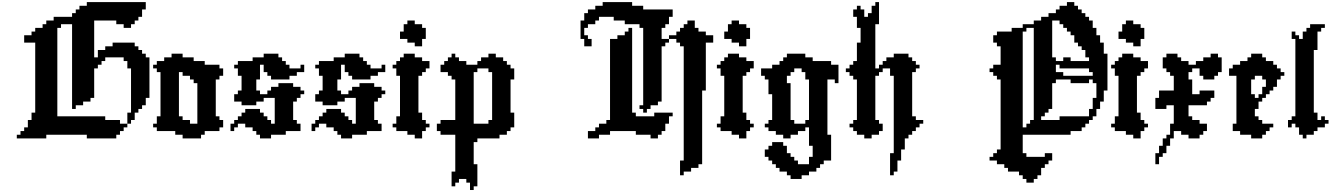

<svg xmlns="http://www.w3.org/2000/svg" viewBox="-20 -1306 12933 1861"><path d="M178.6 -35.7V0H142.9V35.7H428.6V0H821.4V35.7H1107.1V0H1142.9V-35.7H1178.6V-71.4H1214.3V-107.1H1142.9V-142.9H1000V-178.6H535.7V-1035.7H571.4V-1071.4H678.6V-250H714.3V-285.7H785.7V-321.4H857.1V-357.1H892.9V-642.9H928.6V-678.6H964.3V-714.3H1000V-750H1178.6V-714.3H1214.3V-642.9H1250V-214.3H1214.3V-107.1H1250V-142.9H1285.7V-214.3H1321.4V-250H1357.1V-285.7H1392.9V-357.1H1428.6V-750H1392.9V-785.7H1357.1V-821.4H1321.4V-857.1H1285.7V-892.9H1071.4V-857.1H1000V-821.4H928.6V-750H892.9V-1107.1H1107.1V-1071.4H1178.6V-1035.7H1250V-1071.4H1285.7V-1107.1H1321.4V-1142.9H1357.1V-1214.3H1392.9V-1285.7H821.4V-1250H750V-1214.3H714.3V-1178.6H678.6V-1142.9H500V-1107.1H428.6V-1071.4H392.9V-1035.7H321.4V-1000H285.7V-964.3H214.3V-892.9H321.4V-214.3H285.7V-142.9H250V-71.4H214.3V-35.7Z M1535.7 -178.6H1500V-107.1H1464.3V-71.4H1500V-35.7H1678.6V0H1750V35.7H1928.6V0H1964.3V-35.7H2107.1V-71.4H2142.9V-142.9H2107.1V-178.6H2071.4V-535.7H2107.1V-571.4H2142.9V-642.9H2107.1V-678.6H1964.3V-714.3H1857.1V-750H1750V-785.7H1642.9V-750H1571.4V-714.3H1500V-678.6H1464.3V-642.9H1500V-607.1H1535.7ZM1750 -142.9V-178.6H1714.3V-607.1H1750V-571.4H1821.4V-535.7H1857.1V-500H1892.9V-107.1H1821.4V-142.9Z M2357.1 -107.1V-71.4H2428.6V-35.7H2464.3V0H2500V35.7H2607.1V0H2750V-35.7H2892.9V-107.1H2857.1V-142.9H2821.4V-321.4H2857.1V-357.1H2892.9V-392.9H2928.6V-428.6H2892.9V-464.3H2821.4V-500H2678.6V-464.3H2607.1V-428.6H2571.4V-392.9H2500V-428.6H2464.3V-535.7H2500V-678.6H2535.7V-607.1H2571.4V-571.4H2607.1V-535.7H2785.7V-571.4H2857.1V-607.1H2928.6V-678.6H2892.9V-642.9H2785.7V-678.6H2750V-714.3H2714.3V-750H2678.6V-785.7H2535.7V-750H2428.6V-714.3H2285.7V-678.6H2250V-642.9H2285.7V-571.4H2321.4V-428.6H2285.7V-392.9H2250V-321.4H2321.4V-285.7H2464.3V-321.4H2535.7V-357.1H2642.9V-107.1H2607.1V-142.9H2571.4V-178.6H2535.7V-214.3H2500V-250H2357.1V-214.3H2321.4V-178.6H2285.7V-142.9H2250V-107.1H2214.3V-35.7H2250V-71.4H2285.7V-107.1Z M3142.9 -107.1V-71.4H3214.3V-35.7H3250V0H3285.7V35.7H3392.9V0H3535.7V-35.7H3678.6V-107.1H3642.9V-142.9H3607.1V-321.4H3642.9V-357.1H3678.6V-392.9H3714.3V-428.6H3678.6V-464.3H3607.1V-500H3464.3V-464.3H3392.9V-428.6H3357.1V-392.9H3285.7V-428.6H3250V-535.7H3285.7V-678.6H3321.4V-607.1H3357.1V-571.4H3392.9V-535.7H3571.4V-571.4H3642.9V-607.1H3714.3V-678.6H3678.6V-642.9H3571.4V-678.6H3535.7V-714.3H3500V-750H3464.3V-785.7H3321.4V-750H3214.3V-714.3H3071.4V-678.6H3035.7V-642.9H3071.4V-571.4H3107.1V-428.6H3071.4V-392.9H3035.7V-321.4H3107.1V-285.7H3250V-321.4H3321.4V-357.1H3428.6V-107.1H3392.9V-142.9H3357.1V-178.6H3321.4V-214.3H3285.7V-250H3142.9V-214.3H3107.1V-178.6H3071.4V-142.9H3035.7V-107.1H3000V-35.7H3035.7V-71.4H3071.4V-107.1Z M3928.6 -928.6V-892.9H4000V-857.1H4071.4V-928.6H4107.1V-1035.7H4071.4V-1071.4H4000V-1107.1H3928.6V-1071.4H3892.9V-1000H3857.1V-928.6ZM4000 -785.7H3892.9V-750H3857.1V-714.3H3821.4V-678.6H3785.7V-642.9H3821.4V-571.4H3857.1V-178.6H3821.4V-107.1H3785.7V-71.4H3821.4V-35.7H3928.6V0H4000V35.7H4071.4V-35.7H4107.1V-71.4H4142.9V-107.1H4107.1V-142.9H4071.4V-214.3H4035.7V-571.4H4071.4V-607.1H4107.1V-642.9H4142.9V-714.3H4071.4V-750H4000Z M4750 -142.9H4714.3V-107.1H4571.4V-607.1H4607.1V-642.9H4714.3V-607.1H4750ZM4857.1 -714.3V-750H4785.7V-785.7H4714.3V-750H4642.9V-714.3H4607.1V-678.6H4500V-714.3H4428.6V-750H4392.9V-785.7H4357.1V-750H4321.4V-714.3H4285.7V-678.6H4250V-607.1H4321.4V-571.4H4357.1V-535.7H4392.9V-142.9H4250V-107.1H4214.3V-35.7H4250V0H4392.9V357.1H4357.1V500H4392.9V464.3H4428.6V428.6H4500V464.3H4535.7V535.7H4571.4V500H4607.1V285.7H4571.4V71.4H4607.1V35.7H4821.4V0H4892.9V-35.7H4928.6V-71.4H4964.3V-214.3H4928.6V-535.7H4964.3V-642.9H4928.6V-678.6H4892.9V-714.3Z M5678.6 -35.7V35.7H5785.7V0H5892.9V-35.7H6142.9V0H6285.7V35.7H6357.1V0H6392.9V-35.7H6428.6V-107.1H6464.3V-178.6H6500V-214.3H6321.4V-178.6H6142.9V-214.3H6107.1V-1035.7H6071.4V-1000H6035.7V-964.3H5964.3V-928.6H5892.9V-142.9H5857.1V-107.1H5785.7V-71.4H5750V-35.7ZM6214.3 -285.7H6178.6V-250H6214.3V-214.3H6250V-250H6285.7V-285.7H6357.1V-321.4H6392.9V-857.1H6428.6V-892.9H6464.3V-928.6H6392.9V-1035.7H6428.6V-1071.4H6464.3V-1142.9H6500V-1214.3H6214.3V-1250H6107.1V-1285.7H5821.4V-1250H5750V-1214.3H5678.6V-1178.6H5642.9V-1107.1H5607.1V-928.6H5642.9V-857.1H5714.3V-928.6H5678.6V-964.3H5642.9V-1035.7H5678.6V-1071.4H5750V-1107.1H5785.7V-1142.9H5928.6V-1107.1H6035.7V-1071.4H6178.6V-1035.7H6214.3ZM6464.3 -964.3V-928.6H6535.7V-892.9H6571.4V-857.1H6607.1V250H6571.4V392.9H6607.1V357.1H6678.6V321.4H6750V285.7H6785.7V-428.6H6821.4V-892.9H6892.9V-964.3H6821.4V-1000H6750V-1035.7H6714.3V-1107.1H6642.9V-1071.4H6607.1V-1035.7H6571.4V-1000H6535.7V-964.3Z M7071.4 -928.6V-892.9H7142.9V-857.1H7214.3V-928.6H7250V-1035.7H7214.3V-1071.4H7142.9V-1107.1H7071.4V-1071.4H7035.7V-1000H7000V-928.6ZM7142.9 -785.7H7035.7V-750H7000V-714.3H6964.3V-678.6H6928.6V-642.9H6964.3V-571.4H7000V-178.6H6964.3V-107.1H6928.6V-71.4H6964.3V-35.7H7071.4V0H7142.9V35.7H7214.3V-35.7H7250V-71.4H7285.7V-107.1H7250V-142.9H7214.3V-214.3H7178.6V-571.4H7214.3V-607.1H7250V-642.9H7285.7V-714.3H7214.3V-750H7142.9Z M8035.7 -714.3H7857.1V-750H7785.7V-785.7H7607.1V-750H7571.4V-714.3H7535.7V-678.6H7464.3V-642.9H7357.1V-571.4H7392.9V-535.7H7428.6V-392.9H7464.3V-142.9H7428.6V-107.1H7392.9V-71.4H7428.6V-35.7H7500V0H7571.4V35.7H7642.9V0H7714.3V-35.7H7785.7V-71.4H7821.4V107.1H7857.1V214.3H7821.4V285.7H7714.3V250H7678.6V214.3H7642.9V178.6H7607.1V107.1H7571.4V71.4H7464.3V107.1H7428.6V142.9H7392.9V214.3H7428.6V250H7464.3V285.7H7500V321.4H7535.7V357.1H7607.1V392.9H7642.9V428.6H7750V392.9H7821.4V357.1H7892.9V321.4H7928.6V285.7H7964.3V250H8035.7V0H8000V-535.7H8071.4V-500H8107.1V-678.6H8035.7ZM7821.4 -142.9H7785.7V-107.1H7678.6V-142.9H7642.9V-500H7607.1V-571.4H7642.9V-607.1H7678.6V-642.9H7750V-607.1H7785.7V-535.7H7821.4Z M8357.1 0V35.7H8428.6V0H8500V-35.7H8535.7V-107.1H8500V-142.9H8464.3V-571.4H8500V-607.1H8535.7V-642.9H8607.1V-571.4H8642.9V178.6H8607.1V392.9H8642.9V357.1H8678.6V250H8714.3V142.9H8750V35.7H8785.7V0H8821.4V-35.7H8857.1V-71.4H8892.9V-107.1H8928.6V-142.9H8857.1V-178.6H8821.4V-607.1H8857.1V-642.9H8892.9V-678.6H8857.1V-714.3H8821.4V-750H8785.7V-785.7H8642.9V-750H8571.4V-714.3H8535.7V-678.6H8500V-642.9H8464.3V-1071.4H8500V-1285.7H8464.3V-1250H8428.6V-1178.6H8392.9V-1142.9H8357.1V-1214.3H8321.4V-1250H8285.7V-1214.3H8250V-1142.9H8285.7V-1035.7H8321.4V-892.9H8285.7V-714.3H8250V-678.6H8214.3V-642.9H8178.6V-607.1H8214.3V-571.4H8250V-535.7H8285.7V-142.9H8250V-107.1H8214.3V-71.4H8250V-35.7H8285.7V0Z M9785.7 -1000H9642.9V-964.3H9607.1V-892.9H9642.9V-857.1H9678.6V-678.6H9607.1V-642.9H9571.4V-607.1H9607.1V-571.4H9642.9V-535.7H9678.6V142.9H9642.9V178.6H9607.1V214.3H9571.4V250H9642.9V285.7H9714.3V321.4H9750V357.1H9857.1V392.9H9892.9V428.6H9928.6V464.3H10000V428.6H10035.7V392.9H10071.4V321.4H10107.1V285.7H10142.9V250H10178.6V178.6H10107.1V214.3H9928.6V178.6H9892.9V0H10357.1V-35.7H10464.3V-71.4H10500V-107.1H10535.7V-142.9H10571.4V-178.6H10607.1V-250H10642.9V-321.4H10678.6V-428.6H10714.3V-785.7H10678.6V-892.9H10642.9V-964.3H10607.1V-1035.7H10571.4V-1107.1H10535.7V-1142.9H10500V-1178.6H10464.3V-1214.3H10428.6V-1250H10392.9V-1285.7H10321.4V-1250H10250V-1214.3H10214.3V-1178.6H10142.9V-1142.9H10071.4V-1107.1H10000V-1071.4H9892.9V-1035.7H9785.7ZM10000 -1035.7V-142.9H9964.3V-107.1H9928.6V-71.4H9892.9V-1000H9928.6V-1035.7ZM10250 -1107.1V-1071.4H10285.7V-1035.7H10321.4V-1000H10357.1V-964.3H10392.9V-892.9H10428.6V-857.1H10464.3V-821.4H10500V-750H10535.7V-714.3H10357.1V-750H10285.7V-714.3H10214.3V-750H10178.6V-1107.1ZM10571.4 -607.1V-571.4H10285.7V-607.1H10214.3V-678.6H10250V-642.9H10535.7V-607.1ZM10607.1 -500V-357.1H10571.4V-250H10535.7V-178.6H10250V-142.9H10071.4V-178.6H10107.1V-214.3H10142.9V-250H10178.6V-500H10214.3V-535.7H10357.1V-500H10535.7V-535.7H10571.4V-500Z M10892.9 -928.6V-892.9H10964.3V-857.1H11035.7V-928.6H11071.4V-1035.7H11035.7V-1071.4H10964.3V-1107.1H10892.9V-1071.4H10857.1V-1000H10821.4V-928.6ZM10964.3 -785.7H10857.1V-750H10821.4V-714.3H10785.7V-678.6H10750V-642.9H10785.7V-571.4H10821.4V-178.6H10785.7V-107.1H10750V-71.4H10785.7V-35.7H10892.9V0H10964.3V35.7H11035.7V-35.7H11071.4V-71.4H11107.1V-107.1H11071.4V-142.9H11035.7V-214.3H11000V-571.4H11035.7V-607.1H11071.4V-642.9H11107.1V-714.3H11035.7V-750H10964.3Z M11428.6 -35.7V0H11500V35.7H11607.1V0H11642.9V-35.7H11678.6V-107.1H11607.1V-142.9H11535.7V-178.6H11500V-285.7H11678.6V-321.4H11714.3V-357.1H11750V-428.6H11607.1V-392.9H11535.7V-535.7H11500V-607.1H11535.7V-642.9H11607.1V-571.4H11642.9V-535.7H11750V-571.4H11785.7V-607.1H11821.4V-750H11785.7V-785.7H11714.3V-750H11642.9V-714.3H11571.4V-678.6H11500V-714.3H11428.6V-750H11392.9V-785.7H11285.7V-750H11250V-642.9H11285.7V-607.1H11321.4V-571.4H11357.1V-428.6H11214.3V-357.1H11178.6V-250H11285.7V-285.7H11357.1V-107.1H11321.4V0H11285.7V35.7H11250V107.1H11214.3V178.6H11178.6V285.7H11214.3V214.3H11250V178.6H11285.7V107.1H11321.4V35.7H11357.1V-35.7Z M11928.6 -107.1V-35.7H12000V0H12107.1V35.7H12214.3V0H12250V-35.7H12285.7V-71.4H12321.4V-107.1H12214.3V-142.9H12178.6V-178.6H12142.9V-250H12178.6V-321.4H12214.3V-357.1H12250V-392.9H12285.7V-428.6H12321.4V-464.3H12357.1V-535.7H12392.9V-571.4H12428.6V-607.1H12392.9V-642.9H12357.1V-678.6H12321.4V-714.3H12250V-750H12214.3V-785.7H12107.1V-750H12071.4V-714.3H12000V-678.6H11928.6V-642.9H11892.9V-571.4H11964.3V-107.1ZM12142.9 -357.1V-392.9H12107.1V-535.7H12142.9V-571.4H12214.3V-535.7H12250V-464.3H12214.3V-392.9H12178.6V-357.1Z M12607.1 0V35.7H12642.9V0H12714.3V-35.7H12750V-71.4H12821.4V-107.1H12857.1V-142.9H12821.4V-178.6H12785.7V-142.9H12750V-214.3H12714.3V-821.4H12750V-1000H12785.7V-1035.7H12821.4V-1071.4H12678.6V-1035.7H12642.9V-1000H12607.1V-928.6H12571.4V-964.3H12535.7V-1000H12500V-928.6H12535.7V-178.6H12500V-142.9H12464.3V-71.4H12500V-107.1H12535.7V-71.4H12571.4V0Z"/></svg>

Font: Gossip High Pixel
Style: Regular
Weight: 500
Width: 7
Designer: Deborah Khodanovich
Version: Version 1.001;Glyphs 3.3.1 (3343)